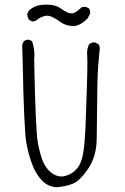

<svg xmlns="http://www.w3.org/2000/svg" viewBox="-20 -801 540 828"><path d="M295.9 -688.5Q307.6 -688.5 323 -695.6Q338.4 -702.6 357.4 -721.2L368.7 -742.2Q369.1 -743.2 369.1 -744.1Q369.1 -756.3 363.3 -765.1L350.1 -771.5L334 -770.5Q320.3 -760.3 312 -752.9Q300.3 -743.2 287.6 -743.2Q280.3 -743.2 272.5 -746.6Q258.3 -752.9 239.7 -766.1Q225.6 -776.4 200.2 -779.8Q189.9 -781.2 183.6 -781.2Q164.1 -781.2 148.4 -778.3Q124 -772.9 105.5 -756.3Q99.1 -748.5 97.2 -738.3Q99.1 -726.1 105 -715.3L118.7 -708.5Q119.6 -708.5 120.1 -708.5Q132.8 -708.5 143.1 -718.3L144 -719.2Q167 -733.4 183.6 -733.4Q188 -733.4 191.9 -732.4Q208.5 -729 237.8 -708Q261.2 -690.4 291 -689Q294.4 -688.5 295.9 -688.5ZM410.2 -590.8Q410.2 -602.5 404.3 -610.8L390.1 -617.7Q388.7 -618.2 387.7 -618.2Q374 -618.2 364.7 -610.8Q355.5 -593.3 355.5 -571.8Q355.5 -568.8 356 -561.5Q356.9 -552.7 356.9 -533.2Q356.9 -462.9 349.1 -264.2Q346.2 -187 338.9 -141.4Q331.5 -95.7 311 -72.8Q290.5 -49.8 262.2 -42.5Q253.4 -40 246.1 -40Q216.3 -40 191.9 -64.5Q176.8 -79.6 166.5 -102.1Q153.3 -131.8 143.1 -186Q133.3 -239.7 127.4 -542.5Q128.4 -552.2 128.4 -561Q128.4 -594.2 118.2 -623.5L106 -629.4Q104.5 -629.9 103.5 -629.9Q91.3 -629.9 83.5 -623.5Q77.1 -615.2 75.7 -604L77.6 -542.5Q83.5 -236.8 94 -182.4Q104.5 -127.9 120.6 -87.9Q136.7 -46.9 163.1 -20.5Q186.5 2.9 221.2 6.3Q260.3 4.4 293 -8.3Q324.2 -20.5 360.1 -73.2Q396 -126 397 -200.2Q399.4 -408.2 399.9 -432.1Q400.9 -481.4 403.3 -514.2Q405.8 -546.9 408 -567.9Q410.2 -588.9 410.2 -590.8Z"/></svg>

Font: NaikaiFont
Style: ExtraLight
Weight: 200
Version: Version 1.89